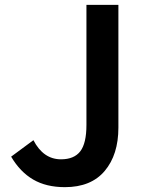

<svg xmlns="http://www.w3.org/2000/svg" viewBox="-20 -759 599 793"><path d="M26 -112 118 -180Q159 -101 232 -101Q286 -101 311.5 -134Q337 -167 337 -243V-739H469V-232Q469 -120 412.5 -53Q356 14 248 14Q171 14 117 -17.5Q63 -49 26 -112Z"/></svg>

Font: Merged Yaku Han JP SemiBold
Style: Regular
Weight: 600
Designer: Ryoko NISHIZUKA 西塚涼子 (kana, bopomofo & ideographs); Paul D. Hunt (Latin, Greek & Cyrillic); Sandoll Communications 산돌커뮤니
Foundry: Adobe
Version: Version 2.004